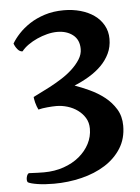

<svg xmlns="http://www.w3.org/2000/svg" viewBox="-51 -733 575 786"><g transform="rotate(-5 236.0 -340.0)"><path d="M87 -349Q96 -354 115 -363Q134 -372 157.5 -384.5Q181 -397 205.5 -412.5Q230 -428 250 -446.5Q270 -465 283 -485.5Q296 -506 296 -528Q296 -566 270.5 -586Q245 -606 206 -606Q186 -606 164.5 -600.5Q143 -595 123 -586Q103 -577 86 -565Q69 -553 58 -539Q47 -539 38 -549.5Q29 -560 24 -574Q35 -593 54 -613.5Q73 -634 99.5 -651.5Q126 -669 161.5 -680.5Q197 -692 241 -692Q277 -692 309 -683Q341 -674 365 -657Q389 -640 403 -615Q417 -590 417 -559Q417 -526 404 -499Q391 -472 369.5 -450.5Q348 -429 319 -411.5Q290 -394 258 -381Q286 -371 318.5 -356Q351 -341 378.5 -319.5Q406 -298 424 -268.5Q442 -239 442 -200Q442 -147 417 -107.5Q392 -68 350 -41.5Q308 -15 253 -1.5Q198 12 139 12Q101 12 72.5 7.5Q44 3 33 -3Q30 -6 29.5 -12Q29 -18 30.5 -24.5Q32 -31 35 -35.5Q38 -40 41 -40Q63 -39 76.5 -38.5Q90 -38 102 -38Q146 -38 183.5 -51Q221 -64 248 -86.5Q275 -109 290 -138Q305 -167 305 -200Q305 -225 293.5 -244Q282 -263 263.5 -276.5Q245 -290 222 -297Q199 -304 176 -304Q161 -304 139 -302Q117 -300 102 -296Q99 -302 96 -310Q93 -318 91 -326Q89 -334 88 -340.5Q87 -347 87 -349Z"/></g></svg>

Font: Lusitana
Style: Bold
Weight: 700
Designer: Ana Paula Megda
Foundry: Ana Paula Megda
Version: Version 1.000; ttfautohint (v1.1) -l 8 -r 50 -G 200 -x 14 -D